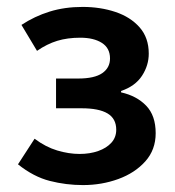

<svg xmlns="http://www.w3.org/2000/svg" viewBox="-20 -523 506 555"><path d="M220 12Q171 12 124 0Q77 -12 32 -48L80 -122Q112 -98 145.5 -88Q179 -78 210 -78Q240 -78 264 -86.5Q288 -95 302 -110.5Q316 -126 316 -148Q316 -180 291 -195Q266 -210 216 -210H142V-296H206Q253 -296 275.5 -311.5Q298 -327 298 -354Q298 -384 274.5 -399Q251 -414 212 -414Q175 -414 145.5 -405Q116 -396 87 -376L42 -451Q80 -476 123.5 -489.5Q167 -503 219 -503Q270 -503 313.5 -488.5Q357 -474 383.5 -444Q410 -414 410 -368Q410 -334 390.5 -304Q371 -274 330 -260V-256Q375 -246 402.5 -217.5Q430 -189 430 -138Q430 -90 400 -56.5Q370 -23 322 -5.5Q274 12 220 12Z"/></svg>

Font: Source Sans 3 SemiBold
Style: Regular
Weight: 600
Designer: Paul D. Hunt
Foundry: Adobe
Version: Version 3.046;hotconv 1.0.118;makeotfexe 2.5.65603